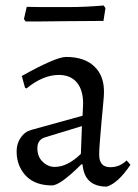

<svg xmlns="http://www.w3.org/2000/svg" viewBox="-20 -673 506 705"><path d="M136.7 -79.1Q156.2 -60.1 180.7 -60.1Q228 -60.1 276.9 -107.9L280.8 -210L146 -168.9Q117.2 -160.2 117.2 -128.9Q117.2 -97.7 136.7 -79.1ZM170.9 7.8Q81.5 7.8 50.3 -65.9Q41 -88.9 41 -117.2Q41 -145.5 55.7 -167Q70.3 -189 94.2 -195.8L283.2 -248L285.2 -292Q285.2 -342.8 262.2 -370.1Q239.3 -397.5 196.8 -397.9Q137.7 -397.9 77.1 -348.1L71.8 -351.1L60.1 -394Q187 -464.8 223.1 -463.9Q289.1 -463.9 325.7 -429.7Q362.3 -395.5 361.8 -335Q361.8 -320.8 358.9 -292Q356 -263.2 353 -228.5Q350.1 -193.4 347.2 -160.2Q344.2 -127 344.2 -105Q344.2 -59.1 384.8 -59.1Q419.9 -59.1 444.8 -84L459 -67.9Q413.6 -0.5 372.1 12.2Q290 12.2 283.2 -68.8L278.8 -69.8Q201.2 7.8 170.9 7.8ZM132.8 -647H231.9Q292 -647 360.8 -652.8L367.2 -643.1L359.9 -596.2L217.8 -595.2L124 -594.2H74.2L67.9 -603L78.1 -647.9Q106 -647 132.8 -647Z"/></svg>

Font: Alegreya-Regular
Style: Regular
Weight: 400
Designer: Juan Pablo del Peral
Foundry: Juan Pablo del Peral
Version: Version 1.003